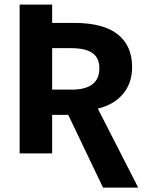

<svg xmlns="http://www.w3.org/2000/svg" viewBox="-20 -679 640 850"><path d="M436 151.4 282.2 -170.4H210.9V0H66.9V-658.7H210.9V-577.6H308.1Q437 -577.6 501 -527.1Q564.9 -476.6 564.9 -382.3Q564.9 -312 525.1 -263.9Q485.4 -215.8 413.1 -198.2L591.8 151.4ZM419.9 -376.5Q419.9 -422.4 389.6 -444.1Q359.4 -465.8 293 -465.8H210.9V-282.2H296.9Q419.9 -282.2 419.9 -376.5Z"/></svg>

Font: Liberation Mono
Style: Bold
Weight: 700
Monospace: yes
Designer: Steve Matteson
Foundry: Ascender Corporation
Version: Version 2.1.5